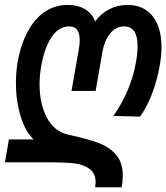

<svg xmlns="http://www.w3.org/2000/svg" viewBox="-60 -578 689 796"><path d="M336.5 178Q336.5 140.5 311.2 122.2Q286 104 249.5 99.5Q213 95 156.5 95H-39.5L-23 0H79.5Q45 -32 25.5 -96Q6 -160 6 -233.5Q6 -280.5 13 -319.5Q26 -394 55 -447.5Q84 -501 126 -529.2Q168 -557.5 220 -557.5Q263.5 -557.5 293 -539.5Q322.5 -521.5 334.5 -489Q357 -521 392.2 -539.2Q427.5 -557.5 468.5 -557.5Q536 -557.5 572.8 -511Q609.5 -464.5 609.5 -382Q609.5 -348.5 602.5 -307.5Q591.5 -245.5 571 -190.8Q550.5 -136 520.5 -94.5L410 -97.5Q445 -147 469 -203.2Q493 -259.5 503.5 -318.5Q510.5 -359 510.5 -387Q510.5 -468.5 454.5 -468.5Q420 -468.5 396.5 -439Q373 -409.5 365 -365L336.5 -201H236.5L266.5 -372Q270.5 -395 270.5 -411.5Q270.5 -468.5 227 -468.5Q184 -468.5 154.5 -425.2Q125 -382 111 -305Q104 -264.5 104 -228.5Q104 -147.5 134.5 -90Q165 -32.5 223.5 -19.5Q303.5 -2.5 349.8 15.2Q396 33 422.5 65Q449 97 449 150.5Q449 172.5 444.5 198.5H334.5Q336.5 183.5 336.5 178Z"/></svg>

Font: JuliaMono MediumItalic
Style: Regular
Weight: 500
Italic angle: -9°
Monospace: yes
Designer: cormullion
Foundry: corm
Version: Version 0.049; ttfautohint (v1.8.4)